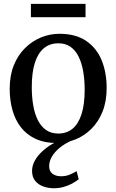

<svg xmlns="http://www.w3.org/2000/svg" viewBox="-20 -734 606 1000"><path d="M30.5 -271.5Q30.5 -341 52 -394.2Q73.5 -447.5 110.8 -484Q148 -520.5 194 -539.2Q240 -558 289.5 -558Q375 -558 429.5 -520.5Q484 -483 509.8 -419.2Q535.5 -355.5 535.5 -275.5Q535.5 -206 514 -152.5Q492.5 -99 455.5 -62.5Q418.5 -26 372.2 -7.5Q326 11 277 11Q213 11 166.2 -10.5Q119.5 -32 89.5 -70.2Q59.5 -108.5 45 -160Q30.5 -211.5 30.5 -271.5ZM284 -38.5Q327.5 -38.5 358 -63.8Q388.5 -89 404.8 -139.8Q421 -190.5 421 -266.5Q421 -317 413.5 -361Q406 -405 390 -438Q374 -471 347.8 -489.8Q321.5 -508.5 284 -508.5Q240 -508.5 209 -483.2Q178 -458 161.8 -407.5Q145.5 -357 145.5 -280Q145.5 -229.5 153 -185.5Q160.5 -141.5 177 -108.5Q193.5 -75.5 219.8 -57Q246 -38.5 284 -38.5ZM259.5 246.5Q234 246.5 208 238Q182 229.5 164.5 209.5Q147 189.5 147 156Q147 133 157.5 110.5Q168 88 187.2 67.2Q206.5 46.5 231.8 29Q257 11.5 286.5 -1L314 -5L351 -1Q316 15 290.2 36.2Q264.5 57.5 250.2 82Q236 106.5 236 131.5Q236 157.5 253.2 170.8Q270.5 184 298 184Q321 184 340 176.8Q359 169.5 379 157.5L390 199.5Q374.5 212 354.2 222.8Q334 233.5 310 240Q286 246.5 259.5 246.5ZM425.5 -714V-644.5H141V-714Z"/></svg>

Font: Merriweather 48pt
Style: Regular
Weight: 400
Version: Version 2.100